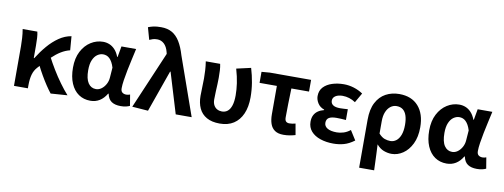

<svg xmlns="http://www.w3.org/2000/svg" viewBox="-75 -1240 4906 1870"><g transform="rotate(10 2378.0 -305.5)"><path d="M79.3 0V-392.9Q79.3 -426.4 76.7 -471.8Q74.1 -517.1 66.4 -559.8H211.6Q218.1 -534 220.1 -498.1Q222.1 -462.3 222.1 -423V-300.2H226.9Q269.3 -368.2 318.8 -426.2Q368.3 -484.3 425.9 -523.8Q483.4 -563.3 547.1 -573.5L558.1 -436.1Q513.1 -425.2 470.5 -399.2Q427.8 -373.3 380 -327.9Q332.2 -282.5 270.7 -212.2Q241.4 -180 229.3 -136.7Q217.2 -93.4 216.8 -32.6V0ZM443.7 11.7Q419.4 -19 392.7 -59.1Q365.9 -99.3 338.3 -147.1Q310.7 -194.9 284.4 -248.3L379.1 -342.4Q407.4 -287.2 445.5 -224.3Q483.5 -161.4 526.2 -102.8Q568.8 -44.1 608.6 0Z M835.9 13.8Q769.6 13.8 719.7 -20.3Q669.9 -54.4 642 -119.5Q614.2 -184.6 614.2 -275.5Q614.2 -369.3 648.9 -435.9Q683.6 -502.4 740 -538Q796.4 -573.5 861.1 -573.5Q894 -573.5 923.6 -561.4Q953.3 -549.3 978.2 -522.7Q1003.1 -496.1 1020 -452.4H1024.3L1043.5 -559.8H1188.5Q1177.5 -509.8 1164.9 -453.7Q1152.4 -397.7 1141.3 -342.8Q1130.2 -287.8 1123.1 -240.2Q1115.9 -192.5 1115.9 -159.3Q1115.9 -130.2 1131.4 -118Q1146.9 -105.8 1170.5 -105.8Q1178.9 -105.8 1188.6 -107.5Q1198.3 -109.2 1207.7 -113L1225.8 -4.2Q1211.6 2.9 1189.1 8.3Q1166.5 13.8 1135.5 13.8Q1079.1 13.8 1045.2 -9Q1011.4 -31.8 1000.5 -84.8H996Q937.6 13.8 835.9 13.8ZM870.1 -107.4Q898.5 -107.4 923.6 -125.5Q948.7 -143.6 965.9 -174.4Q983.2 -205.2 985.6 -242.3L993 -341.3Q983.9 -371.4 972 -392.9Q960 -414.3 946.1 -427.7Q932.1 -441.2 915.9 -447.2Q899.6 -453.2 882 -453.2Q852.5 -453.2 825.3 -434.5Q798.2 -415.8 781.4 -377Q764.5 -338.2 764.5 -277.1Q764.5 -191 793 -149.2Q821.4 -107.4 870.1 -107.4Z M1406.8 11.7 1249.1 0 1490.2 -564.7 1485.9 -582.6Q1472.6 -634.6 1443.6 -661.5Q1414.5 -688.4 1375.9 -688.4Q1350.7 -688.4 1333.6 -683.3Q1316.6 -678.2 1298.5 -669.6L1265 -789.2Q1290.7 -799.3 1318.4 -805.5Q1346.1 -811.7 1393 -811.7Q1455.3 -811.7 1500 -786.5Q1544.6 -761.4 1577.2 -709Q1609.8 -656.6 1633.8 -574.8L1836.6 0H1678.9L1557.4 -400.6H1552.6Z M2115.5 13.8Q2036.7 13.8 1985.4 -15.4Q1934.2 -44.5 1909.8 -97.1Q1885.4 -149.8 1885.4 -220.4Q1885.4 -264.1 1887.4 -307.1Q1889.4 -350 1889.4 -392.9Q1889.4 -426.4 1887.1 -470.4Q1884.8 -514.3 1877.5 -559.8H2019.6Q2026.1 -531 2027.9 -496.6Q2029.7 -462.3 2029.7 -423Q2029.7 -398.2 2028.2 -361.9Q2026.7 -325.5 2024.7 -285.5Q2022.7 -245.4 2022.7 -209Q2022.7 -174.3 2035.6 -151.1Q2048.5 -128 2069.8 -116.9Q2091 -105.8 2116 -105.8Q2148.7 -105.8 2172.3 -124.6Q2195.8 -143.3 2208.7 -182.8Q2221.6 -222.4 2221.6 -283.6Q2221.6 -339.7 2212.6 -402.4Q2203.7 -465.1 2181.5 -541.3L2323.6 -573.5Q2344.5 -504.4 2356.3 -432.9Q2368 -361.3 2368 -289.7Q2368 -194.4 2338.2 -126.5Q2308.4 -58.5 2252.5 -22.4Q2196.5 13.8 2115.5 13.8Z M2745.6 13.8Q2691.8 13.8 2660.1 -8.2Q2628.4 -30.2 2614.7 -69.9Q2600.9 -109.6 2600.9 -163.7V-444.1H2429.8V-553.2L2511.9 -559.8H2918.9V-444.1H2744.4Q2741.8 -366.2 2740.1 -291.4Q2738.5 -216.7 2738.5 -157.7Q2738.5 -128.1 2750.5 -117Q2762.6 -105.8 2782.9 -105.8Q2798 -105.8 2812.4 -107.9Q2826.7 -110 2843.7 -114.6L2863.2 -4.2Q2839.6 2.9 2809.7 8.3Q2779.7 13.8 2745.6 13.8Z M3238.9 13.8Q3168.1 13.8 3110 -5.7Q3051.9 -25.2 3018 -63.7Q2984.2 -102.2 2984.2 -158.2Q2984.2 -196.6 2997.9 -223.3Q3011.7 -250 3036.7 -267Q3061.6 -284 3094.5 -291.8V-296.8Q3051.9 -311.5 3030.2 -345.9Q3008.5 -380.4 3008.5 -415.9Q3008.5 -470.3 3041.2 -505Q3073.9 -539.6 3127 -556.6Q3180.1 -573.5 3241.8 -573.5Q3292.1 -573.5 3341.4 -558.2Q3390.6 -542.9 3431.6 -515.1L3377 -420Q3347.6 -439.8 3315.4 -450Q3283.1 -460.2 3249.1 -460.2Q3206.7 -460.2 3179.5 -443.3Q3152.4 -426.4 3152.4 -396Q3152.4 -367.9 3175.2 -352.4Q3198.1 -336.9 3244.6 -336.9Q3262 -336.9 3281.9 -338.2Q3301.8 -339.5 3321 -340.5V-234Q3296.4 -236 3272.8 -237.2Q3249.2 -238.4 3227.1 -238.4Q3176.8 -238.4 3152.5 -223Q3128.3 -207.6 3128.3 -172.6Q3128.3 -138.3 3161 -118.9Q3193.7 -99.6 3253.8 -99.6Q3283.3 -99.6 3318 -109.8Q3352.6 -120 3386 -146.4L3445 -52.9Q3392.2 -13.5 3342.7 0.1Q3293.2 13.8 3238.9 13.8Z M3528.3 201.1V-272.9Q3528.3 -376.6 3563 -442.9Q3597.8 -509.3 3657.1 -541.4Q3716.3 -573.5 3790.5 -573.5Q3911.5 -573.5 3978.9 -498.1Q4046.2 -422.6 4046.2 -288.9Q4046.2 -192.9 4012.8 -125Q3979.5 -57.1 3926.5 -21.7Q3873.5 13.8 3814.6 13.8Q3776.5 13.8 3737.2 -1Q3697.9 -15.9 3666 -53.9Q3668.6 -8.7 3670.2 33.2Q3671.9 75 3673.5 116.3Q3675 157.5 3676.6 201.1ZM3782.3 -107.4Q3813.3 -107.4 3839.3 -126.9Q3865.2 -146.4 3880.7 -186.2Q3896.1 -226.1 3896.1 -286.6Q3896.1 -340.3 3883.9 -377.5Q3871.8 -414.6 3847.2 -433.9Q3822.6 -453.2 3784.6 -453.2Q3751.9 -453.2 3724.9 -432.9Q3697.9 -412.5 3682.2 -374.9Q3666.4 -337.2 3666.4 -282.8V-160.6Q3696.3 -127.5 3724.8 -117.5Q3753.3 -107.4 3782.3 -107.4Z M4358.9 13.8Q4292.6 13.8 4242.7 -20.3Q4192.9 -54.4 4165 -119.5Q4137.2 -184.6 4137.2 -275.5Q4137.2 -369.3 4171.9 -435.9Q4206.6 -502.4 4263 -538Q4319.4 -573.5 4384.1 -573.5Q4417 -573.5 4446.6 -561.4Q4476.3 -549.3 4501.2 -522.7Q4526.1 -496.1 4543 -452.4H4547.3L4566.5 -559.8H4711.5Q4700.5 -509.8 4687.9 -453.7Q4675.4 -397.7 4664.3 -342.8Q4653.2 -287.8 4646.1 -240.2Q4638.9 -192.5 4638.9 -159.3Q4638.9 -130.2 4654.4 -118Q4669.9 -105.8 4693.5 -105.8Q4701.9 -105.8 4711.6 -107.5Q4721.3 -109.2 4730.7 -113L4748.8 -4.2Q4734.6 2.9 4712.1 8.3Q4689.5 13.8 4658.5 13.8Q4602.1 13.8 4568.2 -9Q4534.4 -31.8 4523.5 -84.8H4519Q4460.6 13.8 4358.9 13.8ZM4393.1 -107.4Q4421.5 -107.4 4446.6 -125.5Q4471.7 -143.6 4488.9 -174.4Q4506.2 -205.2 4508.6 -242.3L4516 -341.3Q4506.9 -371.4 4495 -392.9Q4483 -414.3 4469.1 -427.7Q4455.1 -441.2 4438.9 -447.2Q4422.6 -453.2 4405 -453.2Q4375.5 -453.2 4348.3 -434.5Q4321.2 -415.8 4304.4 -377Q4287.5 -338.2 4287.5 -277.1Q4287.5 -191 4316 -149.2Q4344.4 -107.4 4393.1 -107.4Z"/></g></svg>

Font: Noto Sans HK Thin
Style: Regular
Weight: 100
Designer: Ryoko NISHIZUKA 西塚涼子 (kana, bopomofo & ideographs); Paul D. Hunt (Latin, Greek & Cyrillic); Sandoll Communications 산돌커뮤니
Foundry: Adobe
Version: Version 2.004-H2;hotconv 1.0.118;makeotfexe 2.5.65603